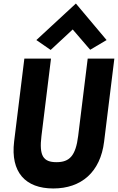

<svg xmlns="http://www.w3.org/2000/svg" viewBox="-20 -1045 668 1088"><path d="M186 -818 267 -762 392 -878 491 -763 584 -818 410 -1025ZM477 -713 423 -275C409 -162 374 -126 300 -126C225 -126 201 -162 215 -275L269 -713H118L60 -243C39 -69 124 23 282 23C440 23 549 -69 570 -243L628 -713Z"/></svg>

Font: Bluebird
Style: SfBdNrwObl
Weight: 700
Designer: Jasper
Foundry: Cannot Into Space Fonts
Version: Version 0.98